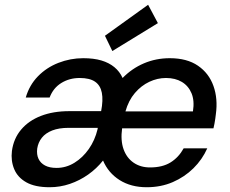

<svg xmlns="http://www.w3.org/2000/svg" viewBox="-20 -773 965 805"><path d="M188 12Q127 12 90.5 -8.5Q54 -29 39.5 -64Q25 -99 30 -140Q37 -192 68.5 -229.5Q100 -267 151.5 -287Q203 -307 271 -307H404Q413 -353 407 -384Q401 -415 378.5 -430.5Q356 -446 314 -446Q271 -446 237 -425Q203 -404 188 -364H88Q103 -416 139 -453Q175 -490 225 -509.5Q275 -529 329 -529Q373 -529 405 -519.5Q437 -510 459.5 -491.5Q482 -473 494 -446Q533 -486 583.5 -507.5Q634 -529 692 -529Q764 -529 810 -497.5Q856 -466 875 -412.5Q894 -359 885 -294Q884 -285 882.5 -274.5Q881 -264 879 -253.5Q877 -243 875 -235H492Q485 -184 498 -147.5Q511 -111 540 -91Q569 -71 609 -71Q661 -71 695 -92Q729 -113 750 -151H849Q828 -104 791 -67.5Q754 -31 704.5 -9.5Q655 12 595 12Q529 12 481.5 -18Q434 -48 412 -100Q385 -66 349.5 -41Q314 -16 273 -2Q232 12 188 12ZM217 -69Q257 -69 292 -90.5Q327 -112 352.5 -148.5Q378 -185 389 -231L390 -237H268Q227 -237 199 -226Q171 -215 155.5 -195.5Q140 -176 136 -150Q133 -125 141.5 -107Q150 -89 169 -79Q188 -69 217 -69ZM506 -306H789Q796 -351 783 -382Q770 -413 742.5 -429.5Q715 -446 676 -446Q640 -446 606 -430Q572 -414 545.5 -383Q519 -352 506 -306ZM451 -559 420 -623 601 -753 642 -676Z"/></svg>

Font: DM Sans 11pt Medium
Style: Italic
Weight: 500
Italic angle: -10°
Version: Version 4.004;gftools[0.9.30]